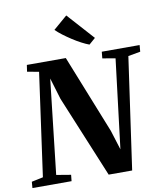

<svg xmlns="http://www.w3.org/2000/svg" viewBox="-114 -1082 1000 1167"><g transform="rotate(-10 386.0 -499.0)"><path d="M-9.5 0 -6.5 -38.5 64.5 -53.5 153 -689 81 -702 87 -743H327.5L520.5 -259L558 -139L625 -689L545.5 -702.5L549.5 -743H783L779.5 -702.5L704 -689L606 0H461L252.5 -504.5L212.5 -637L146.5 -53.5L236 -38.5L232 0ZM483.5 -798.5Q463 -806 436.2 -820Q409.5 -834 382.2 -851.8Q355 -869.5 330.2 -888.2Q305.5 -907 289 -923.5L375 -997.5L523 -833Z"/></g></svg>

Font: Merriweather 60pt ExtraBold
Style: Italic
Weight: 800
Italic angle: -7.8°
Version: Version 2.101